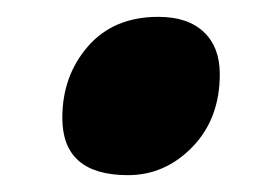

<svg xmlns="http://www.w3.org/2000/svg" viewBox="-20 -468 301 228"><path d="M54 -328Q54 -378 84.5 -413Q115 -448 168 -448Q203 -448 222 -430Q241 -412 241 -380Q241 -327 208.5 -293.5Q176 -260 132 -260Q54 -260 54 -328Z"/></svg>

Font: Noto Sans UI CondBlack
Style: Italic
Weight: 900
Width: 3
Italic angle: -12°
Designer: Monotype Design Team
Foundry: Monotype Imaging Inc.
Version: Version 1.001